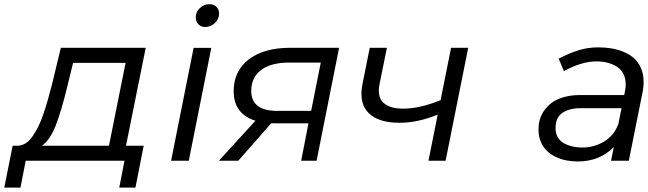

<svg xmlns="http://www.w3.org/2000/svg" viewBox="-88 -750 3024 896"><path d="M7.5 125.5H-68L-29 -70H-3.5Q15.5 -71 32.8 -82.2Q50 -93.5 64.5 -114.8Q79 -136 91.2 -160.5Q103.5 -185 115 -219.2Q126.5 -253.5 135.2 -283.8Q144 -314 154 -353.5L196 -527H592L500 -70H582.5L544 125.5H468.5L493 0H32ZM225 -342Q198.5 -233 172.5 -165.5Q146.5 -98 108 -70H420.5L498 -456.5H253Z M815.5 -526.5H898L793 0H710.5ZM890 -730.5Q909.5 -730.5 922 -718.2Q934.5 -706 934.5 -686.5Q934.5 -661 914.8 -642.5Q895 -624 869 -624Q850 -624 837.8 -636.8Q825.5 -649.5 825.5 -668.5Q825.5 -694.5 844.8 -712.5Q864 -730.5 890 -730.5Z M1389.5 0H1317.5L1351.5 -174.5H1193.5Q1191 -174.5 1185.8 -174.8Q1180.5 -175 1178 -175L1024 0H933.5L1104 -186.5Q1002.5 -218.5 1002.5 -324.5Q1002.5 -419 1073.2 -473Q1144 -527 1267 -527H1494.5ZM1364 -232.5 1409 -458H1261Q1177 -458 1130.8 -423.5Q1084.5 -389 1084.5 -325.5Q1084.5 -232.5 1206.5 -232.5Z M1991.5 0H1911.5L1954.5 -215Q1861 -177 1776.5 -177Q1678 -177 1632 -222.8Q1586 -268.5 1603.5 -357.5L1637.5 -527H1717.5L1683 -356.5Q1671.5 -299.5 1700.8 -271.2Q1730 -243 1793.5 -243Q1871 -243 1968 -282.5L2017 -527H2097Z M2846.5 0H2763.5L2776.5 -64Q2711 3.5 2608.5 3.5Q2581 3.5 2555 -1.5Q2529 -6.5 2505.2 -18Q2481.5 -29.5 2463.8 -46.5Q2446 -63.5 2435.5 -88.5Q2425 -113.5 2425 -144.5Q2425 -198.5 2452.8 -236Q2480.5 -273.5 2522.8 -290Q2565 -306.5 2617 -306.5H2825L2828.5 -324Q2832 -342.5 2832 -356Q2832 -385 2820.5 -406.5Q2809 -428 2789 -440Q2769 -452 2745.5 -457.8Q2722 -463.5 2695.5 -463.5Q2626 -463.5 2543.5 -418L2519 -476.5Q2570 -502.5 2613 -515.8Q2656 -529 2704 -529Q2736 -529 2765.2 -524.2Q2794.5 -519.5 2822.5 -507.8Q2850.5 -496 2870.8 -478Q2891 -460 2903.2 -431.8Q2915.5 -403.5 2915.5 -368Q2915.5 -343.5 2911.5 -324ZM2628 -61.5Q2684.5 -61.5 2731 -89.5Q2777.5 -117.5 2796.5 -169V-165.5L2812.5 -245H2619Q2568 -245 2536.2 -223Q2504.5 -201 2504.5 -151.5Q2504.5 -127 2515.8 -108.5Q2527 -90 2545.8 -80.2Q2564.5 -70.5 2585 -66Q2605.5 -61.5 2628 -61.5Z"/></svg>

Font: Argentum Sans Light
Style: Italic
Weight: 300
Italic angle: -11.3°
Designer: Julieta Ulanovsky (font), Owen Earl (portions from Jones font), Cristiano Sobral (main changes and remaster)
Foundry: Julieta Ulanovsky (font), Owen Earl (portions from Jones font), Cristiano Sobral (main changes and remaster)
Version: Version 3.127